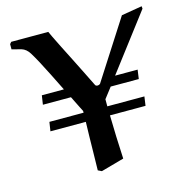

<svg xmlns="http://www.w3.org/2000/svg" viewBox="-105 -809 905 916"><g transform="rotate(-15 348.0 -351.5)"><path d="M568.8 -243.2H393.1Q394 -189.9 396 -136.5Q397.9 -83 400.9 -27.8L287.1 3.9L269 -4.9Q270 -39.1 270.5 -82.5Q271 -126 272 -168.5Q272.9 -210.9 273.9 -243.2H99.1L106 -288.1H274.9Q274.9 -288.1 274.9 -296.9Q274.9 -296.9 263.7 -318.8Q252.9 -340.8 235.8 -375H97.2L104 -419.9H212.9Q192.9 -460.9 171.4 -503.4Q149.9 -545.9 133.8 -576.2Q121.6 -599.1 106.2 -624.5Q90.8 -649.9 66.9 -657.2L21 -668.9V-694.8L28.8 -704.1H211.9Q213.9 -699.2 224.9 -676Q235.8 -652.8 252.9 -619.4Q270 -585.9 289.6 -546.9Q309.1 -507.8 328.1 -470Q347.2 -432.1 361.8 -401.9Q364.7 -396 374 -396Q380.9 -396 386.2 -400.9L571.8 -689.9L673.8 -707L674.8 -694.8L465.8 -419.9H577.1L570.8 -375H432.1L392.1 -323.2Q392.1 -306.2 392.1 -288.1H575.2Z"/></g></svg>

Font: Aref Ruqaa
Style: Bold
Weight: 700
Designer: Abdullah Aref
Version: Version 1.002